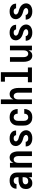

<svg xmlns="http://www.w3.org/2000/svg" viewBox="1858 -2634 783 4540"><g transform="rotate(-90 2250.0 -363.5)"><path d="M189 8Q169 8 150 4.5Q131 1 114 -9.5Q97 -20 84.5 -35Q72 -50 64.5 -68Q57 -86 54 -105Q51 -124 51 -144Q51 -170 57.5 -196Q64 -222 79.5 -243Q95 -264 117.5 -278.5Q140 -293 165 -301.5Q190 -310 216.5 -313.5Q243 -317 269 -317H330V-351Q330 -368 325 -383.5Q320 -399 308.5 -410.5Q297 -422 281 -427Q265 -432 248 -432Q234 -432 219.5 -428.5Q205 -425 193 -416Q181 -407 174.5 -393Q168 -379 168 -365H57Q57 -388 63.5 -411Q70 -434 83 -454Q96 -474 115 -489Q134 -504 156 -512.5Q178 -521 201.5 -524.5Q225 -528 248 -528Q273 -528 298 -524.5Q323 -521 345.5 -511Q368 -501 387 -484.5Q406 -468 418.5 -446.5Q431 -425 436 -400.5Q441 -376 441 -351V0H330V-78Q325 -68 323.5 -65.5Q322 -63 319 -58.5Q316 -54 312.5 -49.5Q309 -45 305.5 -41Q302 -37 298 -33Q294 -29 290 -25.5Q286 -22 281.5 -19Q277 -16 272.5 -13Q268 -10 263 -7.5Q258 -5 253 -3Q248 -1 242.5 0.5Q237 2 232 3.5Q227 5 221.5 5.5Q216 6 210.5 6.5Q205 7 199.5 7.5Q194 8 189 8ZM234 -88Q253 -88 271.5 -93.5Q290 -99 303.5 -112Q317 -125 323.5 -143Q330 -161 330 -180V-221H269Q257 -221 245.5 -220Q234 -219 222.5 -216Q211 -213 200 -208.5Q189 -204 180 -196Q171 -188 166.5 -177Q162 -166 162 -154Q162 -140 167 -127Q172 -114 182.5 -104.5Q193 -95 206.5 -91.5Q220 -88 234 -88Z M559 0V-520H670V-438Q678 -458 690 -475Q702 -492 718.5 -504.5Q735 -517 755 -522.5Q775 -528 796 -528Q820 -528 843 -520Q866 -512 883.5 -496Q901 -480 912 -458.5Q923 -437 929.5 -414Q936 -391 938.5 -367.5Q941 -344 941 -320V0H830V-320Q830 -333 828.5 -346Q827 -359 823.5 -371.5Q820 -384 813.5 -395Q807 -406 797.5 -415Q788 -424 775.5 -428Q763 -432 750 -432Q737 -432 724.5 -428Q712 -424 702.5 -415Q693 -406 686.5 -395Q680 -384 676.5 -371.5Q673 -359 671.5 -346Q670 -333 670 -320V0Z M1249 8Q1226 8 1203 5Q1180 2 1158 -6Q1136 -14 1117 -27.5Q1098 -41 1084.5 -59.5Q1071 -78 1064 -100.5Q1057 -123 1057 -146V-148H1168V-147Q1168 -133 1175.5 -120.5Q1183 -108 1195 -100.5Q1207 -93 1221 -90.5Q1235 -88 1249 -88Q1262 -88 1275.5 -90Q1289 -92 1301 -97.5Q1313 -103 1321.5 -114Q1330 -125 1330 -138Q1330 -153 1321 -165.5Q1312 -178 1300 -186.5Q1288 -195 1274 -199.5Q1260 -204 1245 -208Q1223 -214 1202 -221.5Q1181 -229 1161 -239.5Q1141 -250 1123.5 -265Q1106 -280 1093.5 -298.5Q1081 -317 1074 -338.5Q1067 -360 1067 -383Q1067 -405 1073.5 -426Q1080 -447 1093.5 -465Q1107 -483 1125.5 -495.5Q1144 -508 1164.5 -515.5Q1185 -523 1207 -525.5Q1229 -528 1251 -528Q1274 -528 1296 -525Q1318 -522 1339 -514Q1360 -506 1378 -492.5Q1396 -479 1409 -461Q1422 -443 1428.5 -421Q1435 -399 1435 -377V-375H1324Q1324 -388 1317.5 -400Q1311 -412 1300.5 -419.5Q1290 -427 1277 -429.5Q1264 -432 1251 -432Q1239 -432 1226.5 -430Q1214 -428 1203 -422Q1192 -416 1185 -405Q1178 -394 1178 -382Q1178 -366 1188 -352.5Q1198 -339 1212 -330.5Q1226 -322 1242 -318Q1258 -314 1273.5 -309.5Q1289 -305 1304.5 -299.5Q1320 -294 1334.5 -287Q1349 -280 1362.5 -271.5Q1376 -263 1388 -252Q1400 -241 1410 -228Q1420 -215 1427 -200.5Q1434 -186 1437.5 -170Q1441 -154 1441 -138Q1441 -115 1433.5 -93.5Q1426 -72 1412 -54Q1398 -36 1378.5 -24Q1359 -12 1338 -4.5Q1317 3 1294 5.5Q1271 8 1249 8Z M1747 8Q1720 8 1693 3Q1666 -2 1642.5 -15.5Q1619 -29 1600.5 -49.5Q1582 -70 1570.5 -94.5Q1559 -119 1555 -146Q1551 -173 1551 -200V-320Q1551 -347 1555 -374Q1559 -401 1570.5 -425.5Q1582 -450 1600.5 -470.5Q1619 -491 1642.5 -504.5Q1666 -518 1693 -523Q1720 -528 1747 -528Q1773 -528 1798.5 -523.5Q1824 -519 1847 -508Q1870 -497 1888.5 -479Q1907 -461 1919 -438.5Q1931 -416 1937 -390.5Q1943 -365 1943 -340V-338H1832V-339Q1832 -357 1827 -374Q1822 -391 1810.5 -405Q1799 -419 1782 -425.5Q1765 -432 1747 -432Q1727 -432 1709 -422.5Q1691 -413 1680.5 -396.5Q1670 -380 1666 -360Q1662 -340 1662 -320V-200Q1662 -180 1666 -160Q1670 -140 1680.5 -123.5Q1691 -107 1709 -97.5Q1727 -88 1747 -88Q1765 -88 1782 -94.5Q1799 -101 1810.5 -115Q1822 -129 1827 -146Q1832 -163 1832 -181V-182H1943V-180Q1943 -155 1937 -129.5Q1931 -104 1919 -81.5Q1907 -59 1888.5 -41Q1870 -23 1847 -12Q1824 -1 1798.5 3.5Q1773 8 1747 8Z M2059 0V-735H2170V-438Q2178 -458 2190 -475Q2202 -492 2218.5 -504.5Q2235 -517 2255 -522.5Q2275 -528 2296 -528Q2320 -528 2343 -520Q2366 -512 2383.5 -496Q2401 -480 2412 -458.5Q2423 -437 2429.5 -414Q2436 -391 2438.5 -367.5Q2441 -344 2441 -320V0H2330V-320Q2330 -333 2328.5 -346Q2327 -359 2323.5 -371.5Q2320 -384 2313.5 -395Q2307 -406 2297.5 -415Q2288 -424 2275.5 -428Q2263 -432 2250 -432Q2237 -432 2224.5 -428Q2212 -424 2202.5 -415Q2193 -406 2186.5 -395Q2180 -384 2176.5 -371.5Q2173 -359 2171.5 -346Q2170 -333 2170 -320V0Z M2575 0V-96H2701V-639H2589V-735H2813V-96H2925V0Z M3204 8Q3180 8 3157 0Q3134 -8 3116.5 -24Q3099 -40 3088 -61.5Q3077 -83 3070.5 -106Q3064 -129 3061.5 -152.5Q3059 -176 3059 -200V-520H3170V-200Q3170 -187 3171.5 -174Q3173 -161 3176.5 -148.5Q3180 -136 3186.5 -125Q3193 -114 3202.5 -105Q3212 -96 3224.5 -92Q3237 -88 3250 -88Q3263 -88 3275.5 -92Q3288 -96 3297.5 -105Q3307 -114 3313.5 -125Q3320 -136 3323.5 -148.5Q3327 -161 3328.5 -174Q3330 -187 3330 -200V-520H3441V0H3330V-82Q3322 -62 3310 -45Q3298 -28 3281.5 -15.5Q3265 -3 3245 2.5Q3225 8 3204 8Z M3749 8Q3726 8 3703 5Q3680 2 3658 -6Q3636 -14 3617 -27.5Q3598 -41 3584.5 -59.5Q3571 -78 3564 -100.5Q3557 -123 3557 -146V-148H3668V-147Q3668 -133 3675.5 -120.5Q3683 -108 3695 -100.5Q3707 -93 3721 -90.5Q3735 -88 3749 -88Q3762 -88 3775.5 -90Q3789 -92 3801 -97.5Q3813 -103 3821.5 -114Q3830 -125 3830 -138Q3830 -153 3821 -165.5Q3812 -178 3800 -186.5Q3788 -195 3774 -199.5Q3760 -204 3745 -208Q3723 -214 3702 -221.5Q3681 -229 3661 -239.5Q3641 -250 3623.5 -265Q3606 -280 3593.5 -298.5Q3581 -317 3574 -338.5Q3567 -360 3567 -383Q3567 -405 3573.5 -426Q3580 -447 3593.5 -465Q3607 -483 3625.5 -495.5Q3644 -508 3664.5 -515.5Q3685 -523 3707 -525.5Q3729 -528 3751 -528Q3774 -528 3796 -525Q3818 -522 3839 -514Q3860 -506 3878 -492.5Q3896 -479 3909 -461Q3922 -443 3928.5 -421Q3935 -399 3935 -377V-375H3824Q3824 -388 3817.5 -400Q3811 -412 3800.5 -419.5Q3790 -427 3777 -429.5Q3764 -432 3751 -432Q3739 -432 3726.5 -430Q3714 -428 3703 -422Q3692 -416 3685 -405Q3678 -394 3678 -382Q3678 -366 3688 -352.5Q3698 -339 3712 -330.5Q3726 -322 3742 -318Q3758 -314 3773.5 -309.5Q3789 -305 3804.5 -299.5Q3820 -294 3834.5 -287Q3849 -280 3862.5 -271.5Q3876 -263 3888 -252Q3900 -241 3910 -228Q3920 -215 3927 -200.5Q3934 -186 3937.5 -170Q3941 -154 3941 -138Q3941 -115 3933.5 -93.5Q3926 -72 3912 -54Q3898 -36 3878.5 -24Q3859 -12 3838 -4.5Q3817 3 3794 5.5Q3771 8 3749 8Z M4249 8Q4226 8 4203 5Q4180 2 4158 -6Q4136 -14 4117 -27.5Q4098 -41 4084.5 -59.5Q4071 -78 4064 -100.5Q4057 -123 4057 -146V-148H4168V-147Q4168 -133 4175.5 -120.5Q4183 -108 4195 -100.5Q4207 -93 4221 -90.5Q4235 -88 4249 -88Q4262 -88 4275.5 -90Q4289 -92 4301 -97.5Q4313 -103 4321.5 -114Q4330 -125 4330 -138Q4330 -153 4321 -165.5Q4312 -178 4300 -186.5Q4288 -195 4274 -199.5Q4260 -204 4245 -208Q4223 -214 4202 -221.5Q4181 -229 4161 -239.5Q4141 -250 4123.5 -265Q4106 -280 4093.5 -298.5Q4081 -317 4074 -338.5Q4067 -360 4067 -383Q4067 -405 4073.5 -426Q4080 -447 4093.5 -465Q4107 -483 4125.5 -495.5Q4144 -508 4164.5 -515.5Q4185 -523 4207 -525.5Q4229 -528 4251 -528Q4274 -528 4296 -525Q4318 -522 4339 -514Q4360 -506 4378 -492.5Q4396 -479 4409 -461Q4422 -443 4428.5 -421Q4435 -399 4435 -377V-375H4324Q4324 -388 4317.5 -400Q4311 -412 4300.5 -419.5Q4290 -427 4277 -429.5Q4264 -432 4251 -432Q4239 -432 4226.5 -430Q4214 -428 4203 -422Q4192 -416 4185 -405Q4178 -394 4178 -382Q4178 -366 4188 -352.5Q4198 -339 4212 -330.5Q4226 -322 4242 -318Q4258 -314 4273.5 -309.5Q4289 -305 4304.5 -299.5Q4320 -294 4334.5 -287Q4349 -280 4362.5 -271.5Q4376 -263 4388 -252Q4400 -241 4410 -228Q4420 -215 4427 -200.5Q4434 -186 4437.5 -170Q4441 -154 4441 -138Q4441 -115 4433.5 -93.5Q4426 -72 4412 -54Q4398 -36 4378.5 -24Q4359 -12 4338 -4.5Q4317 3 4294 5.5Q4271 8 4249 8Z"/></g></svg>

Font: Iosevka Web
Style: Bold
Weight: 700
Monospace: yes
Designer: Belleve Invis
Foundry: Belleve Invis
Version: Version 28.0.3; ttfautohint (v1.8.3)